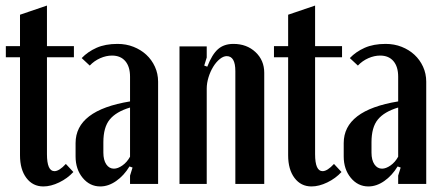

<svg xmlns="http://www.w3.org/2000/svg" viewBox="-20 -662 1582 691"><path d="M136 9Q98 9 75 -21.5Q52 -52 52 -103V-456H1V-496H52V-609L149 -642V-496H246V-456H149V-107Q149 -46 176 -46Q193 -46 217 -72L244 -43Q223 -20 193 -5.5Q163 9 136 9Z M252 -147Q252 -265 448 -297V-386Q448 -422 431 -442Q414 -462 383 -462Q362 -462 340.5 -452.5Q319 -443 303 -426L274 -453Q296 -476 327.5 -490Q359 -504 403 -504Q434 -504 460.5 -493.5Q487 -483 506.5 -465Q526 -447 537.5 -422Q549 -397 549 -368V0H448V-30L457 -59L446 -63Q426 -30 398 -10.5Q370 9 341 9Q303 9 277.5 -22Q252 -53 252 -99ZM390 -55Q404 -55 420.5 -66.5Q437 -78 448 -98V-275Q398 -260 375 -232Q352 -204 352 -150V-113Q352 -86 362.5 -70.5Q373 -55 390 -55Z M726 -422Q743 -466 764.5 -485Q786 -504 820 -504Q868 -504 899.5 -474.5Q931 -445 931 -400V0H827V-406Q827 -460 796 -460Q784 -460 771 -449.5Q758 -439 747.5 -422Q737 -405 730.5 -384Q724 -363 724 -343V0H626V-495H724V-455L715 -426Z M1101 9Q1063 9 1040 -21.5Q1017 -52 1017 -103V-456H966V-496H1017V-609L1114 -642V-496H1211V-456H1114V-107Q1114 -46 1141 -46Q1158 -46 1182 -72L1209 -43Q1188 -20 1158 -5.5Q1128 9 1101 9Z M1217 -147Q1217 -265 1413 -297V-386Q1413 -422 1396 -442Q1379 -462 1348 -462Q1327 -462 1305.5 -452.5Q1284 -443 1268 -426L1239 -453Q1261 -476 1292.5 -490Q1324 -504 1368 -504Q1399 -504 1425.5 -493.5Q1452 -483 1471.5 -465Q1491 -447 1502.5 -422Q1514 -397 1514 -368V0H1413V-30L1422 -59L1411 -63Q1391 -30 1363 -10.5Q1335 9 1306 9Q1268 9 1242.5 -22Q1217 -53 1217 -99ZM1355 -55Q1369 -55 1385.5 -66.5Q1402 -78 1413 -98V-275Q1363 -260 1340 -232Q1317 -204 1317 -150V-113Q1317 -86 1327.5 -70.5Q1338 -55 1355 -55Z"/></svg>

Font: Moniqa Paragraph
Style: Bold
Weight: 700
Designer: Rajesh Rajput
Foundry: Rajesh Rajput
Version: Version 1.000